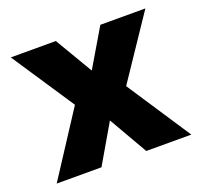

<svg xmlns="http://www.w3.org/2000/svg" viewBox="-93 -599 742 705"><g transform="rotate(-20 278.0 -246.5)"><path d="M177 -249 15 -493H191L278 -346L365 -493H541L377 -249L541 0H365L278 -151L190 0H15Z"/></g></svg>

Font: Hanken Grotesk Black
Style: Regular
Weight: 900
Designer: Alfredo Marco Pradil
Foundry: Hanken Design Co.
Version: Version 3.014